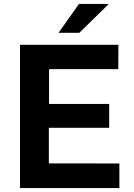

<svg xmlns="http://www.w3.org/2000/svg" viewBox="-20 -949 674 969"><path d="M81 0V-723H577.5L577 -600H227.5V-424.5H531V-304H226.5V-124.5L582.5 -124V0ZM275.5 -783.5 378.5 -929H529L380.5 -783.5Z"/></svg>

Font: Public Sans Thin
Style: Bold
Weight: 700
Version: Version 2.001